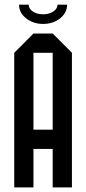

<svg xmlns="http://www.w3.org/2000/svg" viewBox="-20 -812 373 832"><path d="M125 0H41.7V-583.3L125 -666.7H208.3L291.7 -583.3V0H208.3V-166.7H125ZM125 -250H208.3V-583.3H125ZM229.2 -791.7H270.8Q270.8 -756.7 240.4 -732.5Q210 -708.3 166.7 -708.3Q124.2 -708.3 93.3 -732.5Q62.5 -756.7 62.5 -791.7H104.2Q104.2 -774.2 122.5 -762.1Q140.8 -750 166.7 -750Q192.5 -750 210.8 -762.1Q229.2 -774.2 229.2 -791.7Z"/></svg>

Font: Yulong
Style: Regular
Weight: 400
Designer: GGBotNet
Foundry: f0n7.com
Version: 1.00